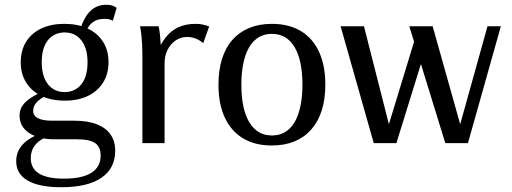

<svg xmlns="http://www.w3.org/2000/svg" viewBox="-20 -600 2148 805"><path d="M237 185Q191 185 155.5 178Q120 171 96 157Q72 143 60 123Q48 103 48 76Q48 38 71.5 10Q95 -18 141 -37L167 -22Q139 -9 124 12.5Q109 34 109 63Q109 106 143.5 127.5Q178 149 248 149Q324 149 363 124.5Q402 100 402 52Q402 16 379 0Q356 -16 302 -16H208Q142 -16 102 -42.5Q62 -69 62 -116Q62 -149 89 -174Q116 -199 171 -221L196 -207Q159 -195 139 -176.5Q119 -158 119 -136Q119 -115 139 -104.5Q159 -94 197 -94H291Q348 -94 386 -79Q424 -64 443.5 -36Q463 -8 463 32Q463 106 405 145.5Q347 185 237 185ZM252 -178Q196 -178 154.5 -197.5Q113 -217 90 -253.5Q67 -290 67 -339Q67 -389 89.5 -425Q112 -461 153 -480.5Q194 -500 250 -500Q306 -500 347.5 -480.5Q389 -461 412 -425Q435 -389 435 -339Q435 -290 412 -253.5Q389 -217 348 -197.5Q307 -178 252 -178ZM251 -214Q273 -214 291 -222.5Q309 -231 321.5 -247Q334 -263 340.5 -286Q347 -309 347 -339Q347 -398 321 -431Q295 -464 251 -464Q229 -464 211 -455.5Q193 -447 180.5 -431Q168 -415 161.5 -392Q155 -369 155 -339Q155 -280 181 -247Q207 -214 251 -214ZM331 -446 315 -473Q332 -528 359 -554Q386 -580 425 -580Q439 -580 449.5 -577Q460 -574 469 -567L453 -513Q443 -518 436 -519.5Q429 -521 417 -521Q386 -521 365.5 -504Q345 -487 331 -446Z M577 0V-365Q577 -390 576 -411Q575 -432 573 -451.5Q571 -471 567 -490H645Q649 -471 651 -451.5Q653 -432 654 -411Q655 -390 655 -365L633 -364Q650 -411 673 -441Q696 -471 727.5 -485.5Q759 -500 800 -500Q816 -500 830 -497Q844 -494 857 -489L832 -419Q817 -432 800 -438.5Q783 -445 765 -445Q738 -445 716.5 -430.5Q695 -416 682.5 -391Q670 -366 670 -334V0Z M1120 10Q1049 10 999 -20Q949 -50 922.5 -107Q896 -164 896 -245Q896 -306 911 -353.5Q926 -401 955 -433.5Q984 -466 1025.5 -483Q1067 -500 1120 -500Q1191 -500 1241 -470Q1291 -440 1317.5 -383Q1344 -326 1344 -245Q1344 -184 1329 -137Q1314 -90 1285 -57Q1256 -24 1214.5 -7Q1173 10 1120 10ZM1120 -32Q1145 -32 1165 -41Q1185 -50 1200.5 -67.5Q1216 -85 1226.5 -111Q1237 -137 1242.5 -170.5Q1248 -204 1248 -245Q1248 -347 1215 -402.5Q1182 -458 1120 -458Q1095 -458 1075 -449Q1055 -440 1039.5 -422.5Q1024 -405 1013.5 -379Q1003 -353 997.5 -319.5Q992 -286 992 -245Q992 -142 1025.5 -87Q1059 -32 1120 -32Z M1847 0 1696 -490H1794L1921 -38H1898L2024 -490H2080L1942 0ZM1547 0 1408 -490H1506L1621 -38H1598L1731 -474L1775 -429L1642 0Z"/></svg>

Font: Sutasoma
Style: Regular
Weight: 400
Designer: Izhar Fathurrohim, Akbar Rohmanto, Arusyal Khofiqoini
Foundry: Kiwari Kolektiv
Version: Version 1.102